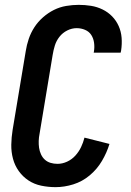

<svg xmlns="http://www.w3.org/2000/svg" viewBox="-20 -763 540 791"><path d="M209 8Q179 8 150 2Q121 -4 97.5 -19.5Q74 -35 57.5 -58Q41 -81 33.5 -109Q26 -137 26.5 -167Q27 -197 32 -228L86 -552Q90 -578 98.5 -603Q107 -628 121.5 -650.5Q136 -673 157 -691.5Q178 -710 202 -722Q226 -734 252.5 -738.5Q279 -743 304 -743Q330 -743 355 -739Q380 -735 402.5 -724Q425 -713 442 -695.5Q459 -678 469 -655.5Q479 -633 481 -607.5Q483 -582 479 -555L477 -546H366L367 -551Q370 -569 367.5 -587Q365 -605 356 -619Q347 -633 330.5 -640Q314 -647 296 -647Q276 -647 257 -637.5Q238 -628 225 -611.5Q212 -595 206 -575.5Q200 -556 197 -537L143 -212Q140 -197 139.5 -182.5Q139 -168 141 -154Q143 -140 149 -127Q155 -114 165 -105Q175 -96 188.5 -92Q202 -88 217 -88Q237 -88 256.5 -97Q276 -106 290.5 -122Q305 -138 314 -157Q323 -176 328 -196L431 -170Q420 -134 400 -100Q380 -66 349.5 -40.5Q319 -15 282 -3.5Q245 8 209 8Z"/></svg>

Font: Iosevka Term Curly
Style: Bold Italic
Weight: 700
Italic angle: -9°
Designer: Belleve Invis
Foundry: Belleve Invis
Version: Version 32.3.0